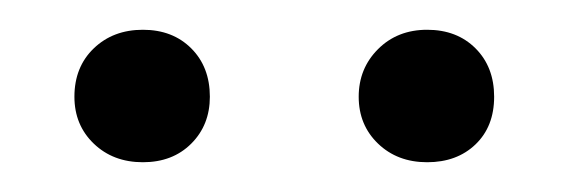

<svg xmlns="http://www.w3.org/2000/svg" viewBox="-20 -627 382 129"><path d="M30 -562Q30 -582 43 -594.5Q56 -607 76 -607Q96 -607 108.5 -594.5Q121 -582 121 -562Q121 -543 108.5 -530.5Q96 -518 76 -518Q56 -518 43 -530.5Q30 -543 30 -562ZM267 -607Q287 -607 299.5 -594.5Q312 -582 312 -562Q312 -542 299.5 -530Q287 -518 267 -518Q247 -518 234 -530.5Q221 -543 221 -562Q221 -581 234 -594Q247 -607 267 -607Z"/></svg>

Font: QiushuiShotai Bright
Style: Regular
Weight: 400
Designer: Christian Thalmann (Catharsis Fonts)
Version: Version 1.250;